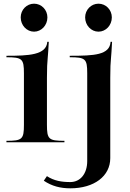

<svg xmlns="http://www.w3.org/2000/svg" viewBox="-20 -773 705 1043"><path d="M442.5 -678.5C442.5 -635.7 475 -601 515 -601C555 -601 587.5 -635.7 587.5 -678.5C587.5 -719.9 555 -753 515 -753C475 -753 442.5 -719.9 442.5 -678.5ZM218 208.7C262 238.3 308.2 250 361.8 250C491.5 250 579 184 579 86V-350C579 -408.6 580.5 -428.8 582.9 -456.7C584.6 -476.8 586.7 -501.8 588.8 -546H580.8C575.8 -474 492.5 -470 358.8 -470V-462C444.3 -462 453.8 -453.3 453.8 -375V102C453.8 170.4 416.7 216 361.8 216C314.6 216 273.4 209.2 234.9 183.8ZM92.5 -678.5C92.5 -635.7 125 -601 165 -601C205 -601 237.5 -635.7 237.5 -678.5C237.5 -719.9 205 -753 165 -753C125 -753 92.5 -719.9 92.5 -678.5ZM15 0H330V-8C244.5 -8 235 -16.7 235 -95V-350C235 -409.1 236.7 -429.2 239.1 -457.4C240.8 -477.3 242.9 -502.3 245 -546H237C232 -474 136.2 -470 15 -470V-462C100.5 -462 110 -453.3 110 -375V-95C110 -16.7 100.5 -8 15 -8Z"/></svg>

Font: Prida01
Style: Black
Weight: 900
Designer: gluk
Foundry: gluk
Version: Version 00.072